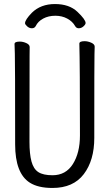

<svg xmlns="http://www.w3.org/2000/svg" viewBox="-20 -913 540 951"><path d="M240 18Q169 18 128 -8Q55 -54 55 -198Q55 -618 53.5 -648Q52 -678 52 -695Q52 -707 78 -707Q94 -707 110.5 -699.5Q127 -692 127 -680Q127 -668 126.5 -639Q126 -610 126 -210Q126 -150 136 -113Q146 -76 170 -60.5Q194 -45 240 -45Q306 -45 341 -100.5Q376 -156 376 -242Q376 -595 373 -697Q373 -709 399 -709Q415 -709 432 -701.5Q449 -694 449 -682Q449 -670 448 -645Q447 -620 447 -230Q447 -119 395 -50.5Q343 18 240 18ZM370 -773Q358 -773 352 -784Q339 -807 313 -821Q287 -835 254 -835Q220 -835 194 -821Q168 -807 157 -784Q151 -773 138 -773Q125 -773 114.5 -782.5Q104 -792 104 -798Q104 -815 138 -850Q182 -893 252 -893Q323 -893 363.5 -854.5Q404 -816 404 -799Q404 -792 393.5 -782.5Q383 -773 370 -773Z"/></svg>

Font: LXGW WenKai Mono Lite
Style: Regular
Weight: 400
Monospace: yes
Designer: LXGW / Fontworks Inc.
Foundry: LXGW / Fontworks Inc.
Version: Version 1.520; June 14, 2025